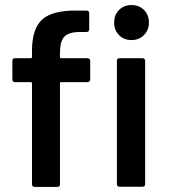

<svg xmlns="http://www.w3.org/2000/svg" viewBox="-20 -742 669 762"><path d="M107 -11V-411Q107 -416 102 -416H40Q29 -416 29 -427V-500Q29 -511 40 -511H102Q107 -511 107 -516V-541Q107 -629 148.5 -665.5Q190 -702 289 -700H323Q334 -700 334 -689V-626Q334 -615 323 -615H293Q251 -614 234.5 -595.5Q218 -577 218 -532V-516Q218 -511 222 -511H327Q332 -511 335 -508Q338 -505 338 -500V-427Q338 -422 335 -419Q332 -416 327 -416H222Q218 -416 218 -411V-11Q218 0 207 0H118Q107 0 107 -11ZM444 -11V-500Q444 -511 455 -511H545Q556 -511 556 -500V-11Q556 -1 545 -1H455Q444 -1 444 -11ZM502 -722Q532 -722 551.5 -702.5Q571 -683 571 -652Q571 -623 551.5 -603Q532 -583 502 -583Q472 -583 452.5 -602.5Q433 -622 433 -652Q433 -683 452.5 -702.5Q472 -722 502 -722Z"/></svg>

Font: Barlow GEO Semi Bold
Style: Regular
Weight: 600
Designer: Jeremy Tribby
Foundry: Tribby Type
Version: Version 1.408